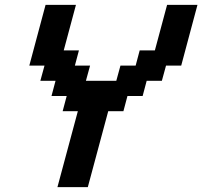

<svg xmlns="http://www.w3.org/2000/svg" viewBox="-20 -645 832 790"><path d="M216.3 125H341.3L425.3 -187.5H487.8L504.4 -250H566.9L583.5 -312.5H646L663.1 -375H725.6Q736.8 -416.5 759 -500Q781.2 -583.5 792.5 -625H667.5L617.2 -437.5H554.7L538.1 -375H475.6L458.5 -312.5H333.5L350.6 -375H288.1L304.7 -437.5H242.2L292.5 -625H167.5Q156.2 -583.5 134 -500Q111.8 -416.5 100.6 -375H163.1L146 -312.5H208.5L191.9 -250H254.4L237.8 -187.5H300.3Z"/></svg>

Font: Faithful 32x
Style: Oblique
Weight: 400
Foundry: Faithful Resource Pack
Version: Version 1.0; January 27, 2023